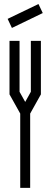

<svg xmlns="http://www.w3.org/2000/svg" viewBox="-20 -913 245 933"><path d="M17.1 -821.3 167 -893.4 187.8 -849.6 37.9 -777.2ZM75 -466.9 102.5 -417.7 129.9 -466.9V-714.3H178.7V-454.4L126.6 -361.1V0H78.3V-361.1L26.2 -454.4V-714.3H75Z"/></svg>

Font: Marapfhont
Style: Book
Weight: 400
Version: Version 0.15